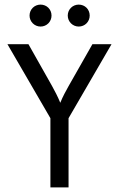

<svg xmlns="http://www.w3.org/2000/svg" viewBox="-20 -818 519 838"><path d="M323.6 -702.1C350.7 -702.1 371.5 -723.6 371.5 -750C371.5 -777.1 350.7 -797.9 323.6 -797.9C297.2 -797.9 275.7 -777.1 275.7 -750C275.7 -723.6 297.2 -702.1 323.6 -702.1ZM156.9 -702.1C184 -702.1 204.9 -723.6 204.9 -750C204.9 -777.1 184 -797.9 156.9 -797.9C130.6 -797.9 109 -777.1 109 -750C109 -723.6 130.6 -702.1 156.9 -702.1ZM200 0H279.2V-302.1L466.7 -625H383.3L279.9 -443.1C266.7 -419.4 254.9 -398.6 243.1 -369.4C231.2 -398.6 219.4 -420.1 206.9 -443.1L104.2 -625H12.5L200 -302.1Z"/></svg>

Font: Afacad
Style: Regular
Weight: 400
Designer: Kristian Moeller
Foundry: Dicotype
Version: Version 1.000